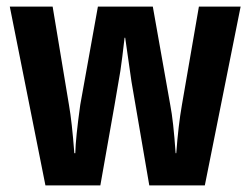

<svg xmlns="http://www.w3.org/2000/svg" viewBox="-20 -564 762 584"><path d="M603 0H434.1L379.9 -315.9L360.8 -449.2H358.9Q351.6 -384.8 346.2 -348.6Q340.8 -312.5 285.2 0H118.2L9.8 -543.9H140.1L189.9 -244.1Q198.7 -194.3 206.1 -98.1H209Q210 -144 224.1 -245.1L277.8 -543.9H444.8L498 -244.1Q507.3 -196.8 514.2 -98.1H516.1Q522.5 -183.1 533.2 -244.1L585 -543.9H711.9Z"/></svg>

Font: Open Sans Hebrew Condensed
Style: Bold
Weight: 700
Width: 3
Foundry: Ascender Corporation, Yanek Iontef
Version: Version 2.001;PS 002.001;hotconv 1.0.70;makeotf.lib2.5.58329